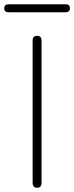

<svg xmlns="http://www.w3.org/2000/svg" viewBox="-58 -880 350 906"><path d="M117 6Q107 6 101.5 0Q96 -6 96 -16V-689Q96 -700 101.5 -705.5Q107 -711 117 -711Q127 -711 132.5 -705.5Q138 -700 138 -689V-16Q138 -6 133 0Q128 6 117 6ZM-17 -822Q-38 -822 -38 -841Q-38 -850 -32.5 -855Q-27 -860 -17 -860H251Q272 -860 272 -841Q272 -832 266.5 -827Q261 -822 251 -822Z"/></svg>

Font: Nunito ExtraLight
Style: Regular
Weight: 200
Designer: Vernon Adams
Foundry: Vernon Adams
Version: Version 3.602;April 4, 2023;FontCreator 14.0.0.2856 64-bit